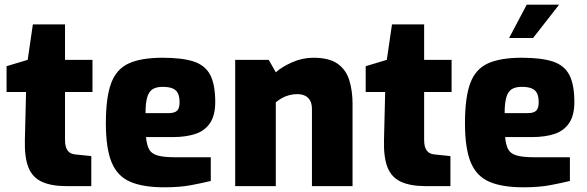

<svg xmlns="http://www.w3.org/2000/svg" viewBox="-20 -793 2502 818"><path d="M264 0Q199 0 158.5 -18.5Q118 -37 101 -80Q84 -123 86 -197L91 -401H8V-511L98 -538L120 -689H257V-538H374V-401H257V-198Q257 -181 260 -169.5Q263 -158 269 -150.5Q275 -143 283 -139.5Q291 -136 301 -135L369 -128V0Z M680 5Q590 5 535 -18.5Q480 -42 455.5 -101.5Q431 -161 431 -268Q431 -378 453.5 -438.5Q476 -499 529 -523Q582 -547 673 -547Q756 -547 805 -531Q854 -515 875.5 -474Q897 -433 897 -358Q897 -302 875 -269Q853 -236 812.5 -222.5Q772 -209 717 -209H602Q605 -177 614.5 -158Q624 -139 650 -131Q676 -123 727 -123H878V-22Q841 -13 793.5 -4Q746 5 680 5ZM600 -311H698Q723 -311 734 -321Q745 -331 745 -357Q745 -381 738 -395.5Q731 -410 715 -416.5Q699 -423 673 -423Q647 -423 631 -413.5Q615 -404 607.5 -379.5Q600 -355 600 -311Z M982 0V-538H1125L1155 -485Q1182 -509 1225.5 -528Q1269 -547 1315 -547Q1383 -547 1419 -521Q1455 -495 1468.5 -450Q1482 -405 1482 -351V0H1309V-328Q1309 -351 1301 -365Q1293 -379 1279 -385.5Q1265 -392 1246 -392Q1229 -392 1212 -387.5Q1195 -383 1181 -375Q1167 -367 1155 -357V0Z M1794 0Q1729 0 1688.5 -18.5Q1648 -37 1631 -80Q1614 -123 1616 -197L1621 -401H1538V-511L1628 -538L1650 -689H1787V-538H1904V-401H1787V-198Q1787 -181 1790 -169.5Q1793 -158 1799 -150.5Q1805 -143 1813 -139.5Q1821 -136 1831 -135L1899 -128V0Z M2210 5Q2120 5 2065 -18.5Q2010 -42 1985.5 -101.5Q1961 -161 1961 -268Q1961 -378 1983.5 -438.5Q2006 -499 2059 -523Q2112 -547 2203 -547Q2286 -547 2335 -531Q2384 -515 2405.5 -474Q2427 -433 2427 -358Q2427 -302 2405 -269Q2383 -236 2342.5 -222.5Q2302 -209 2247 -209H2132Q2135 -177 2144.5 -158Q2154 -139 2180 -131Q2206 -123 2257 -123H2408V-22Q2371 -13 2323.5 -4Q2276 5 2210 5ZM2130 -311H2228Q2253 -311 2264 -321Q2275 -331 2275 -357Q2275 -381 2268 -395.5Q2261 -410 2245 -416.5Q2229 -423 2203 -423Q2177 -423 2161 -413.5Q2145 -404 2137.5 -379.5Q2130 -355 2130 -311ZM2149 -631 2224 -773H2362L2251 -631Z"/></svg>

Font: Exo Thin ExtraBold
Style: Regular
Weight: 800
Version: Version 2.000